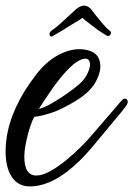

<svg xmlns="http://www.w3.org/2000/svg" viewBox="-36 -518 477 687"><path d="M71 149Q29 149 6.5 115.5Q-16 82 -16 23Q-16 3 -13 -19Q-6 -75 21 -134Q48 -193 94 -252Q127 -295 168 -318.5Q209 -342 248 -342Q276 -342 297 -331Q323 -316 323 -280Q323 -254 305 -222.5Q287 -191 243 -162Q187 -127 148.5 -114.5Q110 -102 87 -100Q80 -89 72.5 -66.5Q65 -44 59.5 -19.5Q54 5 52 24Q52 28 51.5 32.5Q51 37 51 42Q51 110 94 110Q117 110 146.5 93Q176 76 204.5 52Q233 28 255.5 5.5Q278 -17 287 -28L361 -114L381 -137Q386 -143 391 -149Q396 -155 401 -160Q405 -165 410 -165Q421 -165 421 -153Q421 -147 415 -139Q405 -125 392.5 -110Q380 -95 369 -82L335 -41Q315 -17 292 10.5Q269 38 247 59Q154 149 71 149ZM103 -128Q123 -133 150.5 -149Q178 -165 203.5 -183Q229 -201 243 -213Q264 -230 275 -251Q286 -272 286 -287Q286 -308 269 -308Q261 -308 252 -304Q228 -293 200 -262Q172 -231 146.5 -194Q121 -157 103 -128ZM149 -387Q141 -387 141 -397Q141 -402 149 -409Q163 -418 180 -433.5Q197 -449 212.5 -463.5Q228 -478 236 -485Q251 -498 266 -498Q272 -498 279 -494Q286 -490 290 -485Q295 -478 306.5 -463.5Q318 -449 331.5 -433Q345 -417 357 -408Q361 -405 361 -400Q361 -396 357.5 -392.5Q354 -389 350 -389Q348 -389 337.5 -395.5Q327 -402 315.5 -410Q304 -418 298 -423Q292 -428 280.5 -436.5Q269 -445 259 -454Q246 -445 231.5 -436.5Q217 -428 209 -423Q191 -411 183.5 -407Q176 -403 173 -401Q170 -399 165.5 -396.5Q161 -394 149 -387Z"/></svg>

Font: Birthstone Bounce Medium
Style: Regular
Weight: 500
Designer: Robert E. Leuschke
Foundry: Rob Leuschke
Version: Version 1.010; ttfautohint (v1.8.3)